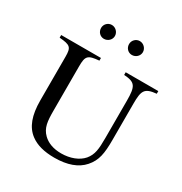

<svg xmlns="http://www.w3.org/2000/svg" viewBox="-200 -1020 1123 1183"><g transform="rotate(30 361.0 -429.0)"><path d="M503 -822C503 -849 480 -872 453 -872C426 -872 404 -850 404 -823C404 -795 425 -773 452 -773C480 -773 503 -795 503 -822ZM304 -822C304 -849 281 -872 254 -872C227 -872 205 -850 205 -823C205 -795 226 -773 253 -773C281 -773 304 -795 304 -822ZM705 -662H473V-643C554 -638 567 -616 567 -513V-250C567 -169 563 -129 530 -89C498 -52 442 -30 378 -30C321 -30 279 -47 250 -75C210 -114 206 -159 206 -237V-549C206 -624 217 -636 297 -643V-662H14V-643C93 -637 104 -626 104 -559V-249C104 -143 130 -73 185 -32C226 -1 282 14 355 14C447 14 515 -11 557 -59C602 -110 611 -164 611 -261V-516C611 -611 621 -635 705 -643Z"/></g></svg>

Font: STIXGeneral
Style: Regular
Weight: 400
Designer: MicroPress Inc., with final additions and corrections provided by Coen Hoffman, Elsevier (retired)
Version: Version 1.1.0